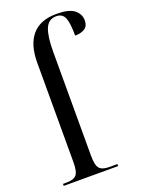

<svg xmlns="http://www.w3.org/2000/svg" viewBox="-146 -837 663 902"><g transform="rotate(-20 185.0 -385.5)"><path d="M11 0V-10H29Q64 -10 78 -25.5Q92 -41 92 -88V-587Q92 -676 132.5 -723.5Q173 -771 255 -771Q317 -771 343.5 -750Q370 -729 370 -697Q370 -669 351.5 -657Q333 -645 303 -645Q303 -708 292 -734.5Q281 -761 250 -761Q211 -761 195.5 -723.5Q180 -686 180 -610V-89Q180 -41 194 -25.5Q208 -10 243 -10H283V0Z"/></g></svg>

Font: Noto Serif Display Condensed
Style: Regular
Weight: 400
Width: 3
Designer: Monotype Design Team
Foundry: Monotype Imaging Inc.
Version: Version 2.009